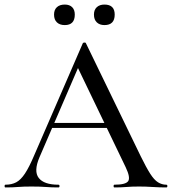

<svg xmlns="http://www.w3.org/2000/svg" viewBox="-25 -822 754 842"><path d="M187 -261 199 -283H471L478 -261ZM704 -12Q709 -12 709 -6Q709 0 704 0Q675 0 644.5 -2Q614 -4 585 -4Q553 -4 529.5 -2Q506 0 477 0Q473 0 473 -6Q473 -12 477 -12Q526 -12 537 -27.5Q548 -43 526 -89L311 -536L343 -584L148 -132Q122 -71 145 -41.5Q168 -12 231 -12Q236 -12 236 -6Q236 0 231 0Q201 0 176 -2Q151 -4 113 -4Q76 -4 53.5 -2Q31 0 -1 0Q-5 0 -5 -6Q-5 -12 -1 -12Q26 -12 46 -22.5Q66 -33 84.5 -61Q103 -89 125 -141L338 -632Q339 -635 345 -635.5Q351 -636 352 -632L592 -137Q616 -88 633.5 -60.5Q651 -33 668 -22.5Q685 -12 704 -12ZM259 -712Q237 -712 224.5 -724Q212 -736 212 -758Q212 -779 224.5 -790.5Q237 -802 259 -802Q280 -802 291.5 -790.5Q303 -779 303 -758Q303 -712 259 -712ZM433 -712Q412 -712 399.5 -724Q387 -736 387 -758Q387 -779 399.5 -790.5Q412 -802 433 -802Q478 -802 478 -758Q478 -712 433 -712Z"/></svg>

Font: Cormorant Garamond Light Medium
Style: Regular
Weight: 500
Version: Version 4.001